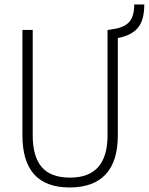

<svg xmlns="http://www.w3.org/2000/svg" viewBox="-20 -827 664 857"><path d="M291 9.8Q80.1 9.8 80.1 -222.7V-693.4H126V-222.7Q126 -128.9 166 -81.5Q206.1 -34.2 293 -34.2Q460 -34.2 460 -222.7V-693.4H462.9L492.2 -698.2Q537.6 -706.1 558.3 -730.7Q579.1 -755.4 579.1 -807.1H624Q624 -737.3 595.7 -703.1Q567.4 -668.9 505.9 -657.2V-222.7Q505.9 -106.4 451.2 -48.3Q396.5 9.8 291 9.8Z"/></svg>

Font: Cascadia Code NF ExtraLight
Style: Regular
Weight: 200
Monospace: yes
Designer: Aaron Bell
Foundry: Saja Typeworks
Version: Version 2404.023; ttfautohint (v1.8.4)